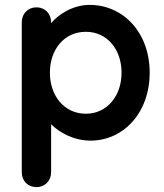

<svg xmlns="http://www.w3.org/2000/svg" viewBox="-20 -565 672 785"><path d="M189 139V-57C223 -23 282 10 350 10C485 10 592 -104 592 -268C592 -431 485 -545 346 -545C278 -545 217 -505 189 -470V-474C189 -509 164 -535 129 -535C94 -535 69 -509 69 -474V139C69 175 94 200 129 200C164 200 189 174 189 139ZM477 -268C477 -173 418 -100 331 -100C243 -100 184 -173 184 -268C184 -363 243 -435 331 -435C418 -435 477 -363 477 -268Z"/></svg>

Font: Hotpoint
Style: Bold
Weight: 700
Designer: Andrew Paglinawan, Luciano Perondi, Riccardo Olocco
Foundry: CAST Cooperativa Anonima Servizi Tipografici
Version: Version 1.000;PS 2.1;hotconv 16.6.51;makeotf.lib2.5.65220